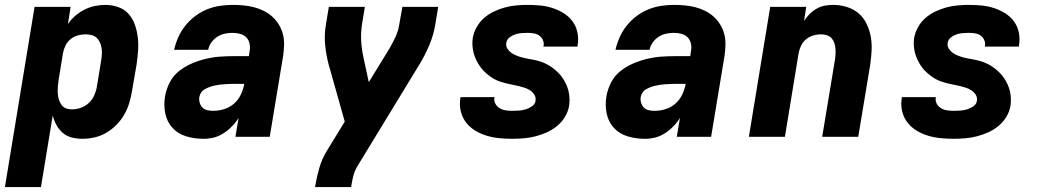

<svg xmlns="http://www.w3.org/2000/svg" viewBox="-33 -558 4253 783"><path d="M-13 205 108 -530H255L244 -460Q244 -460 244 -460Q244 -460 244 -460Q257 -479 274.5 -494Q292 -509 312 -519Q332 -529 353.5 -533.5Q375 -538 397 -538Q424 -538 449.5 -529Q475 -520 492 -500.5Q509 -481 517.5 -456Q526 -431 529 -404.5Q532 -378 530 -350Q528 -322 524 -295L505 -185Q501 -160 493.5 -136Q486 -112 473 -89.5Q460 -67 441 -48Q422 -29 399.5 -16Q377 -3 352 2.5Q327 8 302 8Q280 8 259 2.5Q238 -3 222.5 -16.5Q207 -30 197 -48.5Q187 -67 182 -87L134 205ZM261 -112Q279 -112 297 -118.5Q315 -125 329 -138Q343 -151 351 -168.5Q359 -186 362 -204L380 -314Q382 -327 382.5 -339.5Q383 -352 381 -363.5Q379 -375 374 -386Q369 -397 360.5 -404.5Q352 -412 340.5 -415Q329 -418 316 -418Q300 -418 284 -413.5Q268 -409 255 -398.5Q242 -388 234.5 -373Q227 -358 224 -342L206 -232Q204 -219 203 -205.5Q202 -192 202.5 -179Q203 -166 206.5 -154Q210 -142 217 -131.5Q224 -121 235.5 -116.5Q247 -112 261 -112Z M795 8Q760 8 726.5 -2Q693 -12 670.5 -36.5Q648 -61 641 -95.5Q634 -130 640 -165Q645 -194 659 -221.5Q673 -249 697 -268Q721 -287 749 -299Q777 -311 806 -318Q835 -325 863.5 -327Q892 -329 921 -329H982L985 -350Q988 -366 984.5 -381Q981 -396 971 -406Q961 -416 946 -420Q931 -424 915 -424Q899 -424 883 -420.5Q867 -417 853 -408Q839 -399 829 -385Q819 -371 816 -355H677Q683 -381 694 -406Q705 -431 722.5 -453Q740 -475 762.5 -492Q785 -509 810.5 -519.5Q836 -530 862.5 -534Q889 -538 915 -538Q938 -538 960 -536Q982 -534 1003 -528.5Q1024 -523 1043 -513.5Q1062 -504 1077.5 -490Q1093 -476 1104 -458Q1115 -440 1120.5 -419.5Q1126 -399 1125.5 -376.5Q1125 -354 1122 -332L1067 0H927L940 -77Q940 -77 940 -77Q940 -77 940 -77Q933 -66 931.5 -64.5Q930 -63 927 -58.5Q924 -54 920 -50Q916 -46 912 -42Q908 -38 904 -34Q900 -30 895.5 -26.5Q891 -23 886.5 -20Q882 -17 877.5 -14Q873 -11 868 -8.5Q863 -6 858 -3.5Q853 -1 847.5 0.5Q842 2 837 3.5Q832 5 826.5 5.5Q821 6 816 7Q811 8 805.5 8Q800 8 795 8ZM837 -106Q859 -106 881.5 -113Q904 -120 921.5 -135.5Q939 -151 949 -172Q959 -193 963 -215V-216H921Q911 -216 901 -215.5Q891 -215 881 -214.5Q871 -214 861.5 -212.5Q852 -211 842 -209Q832 -207 822.5 -203.5Q813 -200 803.5 -195Q794 -190 788 -181.5Q782 -173 780 -163Q778 -151 781.5 -139Q785 -127 793 -119Q801 -111 813 -108.5Q825 -106 837 -106Z M1252 205 1253 198Q1259 162 1269.5 126Q1280 90 1300 57L1373 -62L1307 -296Q1297 -334 1293 -374.5Q1289 -415 1296 -457L1308 -530H1455L1443 -457Q1438 -423 1440 -390Q1442 -357 1449 -325L1471 -223L1554 -358Q1568 -382 1579.5 -406.5Q1591 -431 1595 -457L1608 -530H1754L1742 -457Q1735 -415 1718 -374.5Q1701 -334 1678 -296L1425 119Q1414 137 1408.5 157.5Q1403 178 1400 198L1399 205Z M2056 8Q2030 8 2003.5 5.5Q1977 3 1952 -4.5Q1927 -12 1905.5 -25Q1884 -38 1868.5 -57.5Q1853 -77 1846.5 -102.5Q1840 -128 1844 -154Q1844 -156 1844.5 -158Q1845 -160 1845 -162H1984Q1984 -161 1984 -160.5Q1984 -160 1983 -159Q1981 -146 1987.5 -134.5Q1994 -123 2005 -116.5Q2016 -110 2029.5 -108Q2043 -106 2056 -106Q2070 -106 2083.5 -107Q2097 -108 2110.5 -112Q2124 -116 2136.5 -124.5Q2149 -133 2151 -147Q2151 -147 2151 -147Q2151 -147 2151 -147Q2153 -160 2146.5 -171Q2140 -182 2129.5 -189Q2119 -196 2107 -200Q2095 -204 2082.5 -207Q2070 -210 2057 -212.5Q2044 -215 2031.5 -218Q2019 -221 2007 -225Q1995 -229 1984 -235Q1973 -241 1963 -248.5Q1953 -256 1944 -264.5Q1935 -273 1927.5 -283Q1920 -293 1914 -304Q1908 -315 1903.5 -326.5Q1899 -338 1896.5 -351Q1894 -364 1893.5 -377Q1893 -390 1895 -403Q1899 -426 1911 -447.5Q1923 -469 1941.5 -485Q1960 -501 1982.5 -511.5Q2005 -522 2027.5 -528Q2050 -534 2073 -536Q2096 -538 2119 -538Q2145 -538 2171 -535.5Q2197 -533 2221 -525Q2245 -517 2266 -504Q2287 -491 2301.5 -471.5Q2316 -452 2321.5 -427Q2327 -402 2323 -376Q2323 -374 2322.5 -372Q2322 -370 2322 -368H2183Q2183 -369 2183.5 -369.5Q2184 -370 2184 -371Q2186 -383 2181 -394.5Q2176 -406 2166 -413Q2156 -420 2143.5 -422Q2131 -424 2119 -424Q2106 -424 2093.5 -423Q2081 -422 2068.5 -418Q2056 -414 2045 -405.5Q2034 -397 2032 -384Q2029 -369 2038 -357Q2047 -345 2059.5 -338Q2072 -331 2086.5 -326.5Q2101 -322 2115 -319.5Q2129 -317 2144 -314Q2159 -311 2172.5 -306.5Q2186 -302 2199 -295Q2212 -288 2223 -279.5Q2234 -271 2244 -261Q2254 -251 2262 -239Q2270 -227 2276 -214Q2282 -201 2285.5 -186.5Q2289 -172 2289.5 -157Q2290 -142 2288 -127Q2284 -103 2271 -81.5Q2258 -60 2238.5 -44Q2219 -28 2196.5 -18Q2174 -8 2150.5 -2Q2127 4 2103.5 6Q2080 8 2056 8Z M2595 8Q2560 8 2526.5 -2Q2493 -12 2470.5 -36.5Q2448 -61 2441 -95.5Q2434 -130 2440 -165Q2445 -194 2459 -221.5Q2473 -249 2497 -268Q2521 -287 2549 -299Q2577 -311 2606 -318Q2635 -325 2663.5 -327Q2692 -329 2721 -329H2782L2785 -350Q2788 -366 2784.5 -381Q2781 -396 2771 -406Q2761 -416 2746 -420Q2731 -424 2715 -424Q2699 -424 2683 -420.5Q2667 -417 2653 -408Q2639 -399 2629 -385Q2619 -371 2616 -355H2477Q2483 -381 2494 -406Q2505 -431 2522.5 -453Q2540 -475 2562.5 -492Q2585 -509 2610.5 -519.5Q2636 -530 2662.5 -534Q2689 -538 2715 -538Q2738 -538 2760 -536Q2782 -534 2803 -528.5Q2824 -523 2843 -513.5Q2862 -504 2877.5 -490Q2893 -476 2904 -458Q2915 -440 2920.5 -419.5Q2926 -399 2925.5 -376.5Q2925 -354 2922 -332L2867 0H2727L2740 -77Q2740 -77 2740 -77Q2740 -77 2740 -77Q2733 -66 2731.5 -64.5Q2730 -63 2727 -58.5Q2724 -54 2720 -50Q2716 -46 2712 -42Q2708 -38 2704 -34Q2700 -30 2695.5 -26.5Q2691 -23 2686.5 -20Q2682 -17 2677.5 -14Q2673 -11 2668 -8.5Q2663 -6 2658 -3.5Q2653 -1 2647.5 0.5Q2642 2 2637 3.5Q2632 5 2626.5 5.5Q2621 6 2616 7Q2611 8 2605.5 8Q2600 8 2595 8ZM2637 -106Q2659 -106 2681.5 -113Q2704 -120 2721.5 -135.5Q2739 -151 2749 -172Q2759 -193 2763 -215V-216H2721Q2711 -216 2701 -215.5Q2691 -215 2681 -214.5Q2671 -214 2661.5 -212.5Q2652 -211 2642 -209Q2632 -207 2622.5 -203.5Q2613 -200 2603.5 -195Q2594 -190 2588 -181.5Q2582 -173 2580 -163Q2578 -151 2581.5 -139Q2585 -127 2593 -119Q2601 -111 2613 -108.5Q2625 -106 2637 -106Z M3021 0 3108 -530H3255L3246 -473Q3256 -488 3269 -501Q3282 -514 3298 -523Q3314 -532 3331 -535Q3348 -538 3365 -538Q3394 -538 3421 -529.5Q3448 -521 3468.5 -503.5Q3489 -486 3501 -461Q3513 -436 3518 -409Q3523 -382 3521.5 -353Q3520 -324 3516 -295L3467 0H3320L3372 -314Q3374 -326 3374.5 -338Q3375 -350 3374 -361.5Q3373 -373 3369 -384Q3365 -395 3357.5 -403Q3350 -411 3338.5 -414.5Q3327 -418 3315 -418Q3300 -418 3284 -413.5Q3268 -409 3255 -398.5Q3242 -388 3234.5 -373Q3227 -358 3224 -342L3168 0Z M3856 8Q3830 8 3803.5 5.5Q3777 3 3752 -4.5Q3727 -12 3705.5 -25Q3684 -38 3668.5 -57.5Q3653 -77 3646.5 -102.5Q3640 -128 3644 -154Q3644 -156 3644.5 -158Q3645 -160 3645 -162H3784Q3784 -161 3784 -160.5Q3784 -160 3783 -159Q3781 -146 3787.5 -134.5Q3794 -123 3805 -116.5Q3816 -110 3829.5 -108Q3843 -106 3856 -106Q3870 -106 3883.5 -107Q3897 -108 3910.5 -112Q3924 -116 3936.5 -124.5Q3949 -133 3951 -147Q3951 -147 3951 -147Q3951 -147 3951 -147Q3953 -160 3946.5 -171Q3940 -182 3929.5 -189Q3919 -196 3907 -200Q3895 -204 3882.5 -207Q3870 -210 3857 -212.5Q3844 -215 3831.5 -218Q3819 -221 3807 -225Q3795 -229 3784 -235Q3773 -241 3763 -248.5Q3753 -256 3744 -264.5Q3735 -273 3727.5 -283Q3720 -293 3714 -304Q3708 -315 3703.5 -326.5Q3699 -338 3696.5 -351Q3694 -364 3693.5 -377Q3693 -390 3695 -403Q3699 -426 3711 -447.5Q3723 -469 3741.5 -485Q3760 -501 3782.5 -511.5Q3805 -522 3827.5 -528Q3850 -534 3873 -536Q3896 -538 3919 -538Q3945 -538 3971 -535.5Q3997 -533 4021 -525Q4045 -517 4066 -504Q4087 -491 4101.5 -471.5Q4116 -452 4121.5 -427Q4127 -402 4123 -376Q4123 -374 4122.5 -372Q4122 -370 4122 -368H3983Q3983 -369 3983.5 -369.5Q3984 -370 3984 -371Q3986 -383 3981 -394.5Q3976 -406 3966 -413Q3956 -420 3943.5 -422Q3931 -424 3919 -424Q3906 -424 3893.5 -423Q3881 -422 3868.5 -418Q3856 -414 3845 -405.5Q3834 -397 3832 -384Q3829 -369 3838 -357Q3847 -345 3859.5 -338Q3872 -331 3886.5 -326.5Q3901 -322 3915 -319.5Q3929 -317 3944 -314Q3959 -311 3972.5 -306.5Q3986 -302 3999 -295Q4012 -288 4023 -279.5Q4034 -271 4044 -261Q4054 -251 4062 -239Q4070 -227 4076 -214Q4082 -201 4085.5 -186.5Q4089 -172 4089.5 -157Q4090 -142 4088 -127Q4084 -103 4071 -81.5Q4058 -60 4038.5 -44Q4019 -28 3996.5 -18Q3974 -8 3950.5 -2Q3927 4 3903.5 6Q3880 8 3856 8Z"/></svg>

Font: Iosevka Curly HvExObl
Style: Regular
Weight: 900
Width: 7
Italic angle: -9°
Monospace: yes
Designer: Belleve Invis
Foundry: Belleve Invis
Version: Version 11.1.0; ttfautohint (v1.8.3)